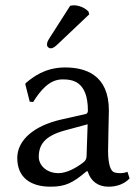

<svg xmlns="http://www.w3.org/2000/svg" viewBox="-20 -693 521 723"><path d="M310 -48C322 -9 351 10 388 10C413 10 444 4 468 -21L460 -46C449 -42 441 -41 433 -41C423 -41 410 -42 404 -48C394 -57 387 -82 387 -126C387 -155 390 -266 390 -277C390 -412 301 -439 225 -439C149 -439 103 -402 78 -381L75 -377L92 -310L105 -309C133 -354 167 -394 215 -394C251 -394 311 -389 311 -276C311 -269 307 -265 304 -264L211 -243C109 -220 45 -166 45 -98C45 -24 96 10 170 10C225 10 253 -3 306 -48ZM310 -225 306 -106C306 -93 300 -86 292 -80C264 -59 230 -41 200 -41C155 -41 126 -71 126 -102C126 -147 147 -181 225 -202ZM244 -671 168 -552C160 -539 157 -535 157 -524C157 -517 164 -511 171 -511C178 -511 186 -515 201 -530L316 -639L313 -650C290 -672 264 -673 258 -673C253 -673 247 -672 244 -671Z"/></svg>

Font: Libertinus Sans
Style: Regular
Weight: 400
Designer: Philipp H. Poll, Khaled Hosny
Foundry: Caleb Maclennan
Version: Version 7.050;RELEASE